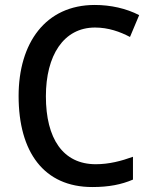

<svg xmlns="http://www.w3.org/2000/svg" viewBox="-20 -744 610 774"><path d="M363 -633C417 -633 464 -616 504 -595L541 -683C489 -710 426 -724 362 -724C163 -724 55 -570 55 -357C55 -131 157 10 352 10C419 10 469 0 516 -20V-112C469 -95 420 -82 366 -82C234 -82 165 -185 165 -356C165 -520 236 -633 363 -633Z"/></svg>

Font: Noto Sans Lao SemiCondensed Medium
Style: Regular
Weight: 500
Width: 4
Designer: Monotype Design Team
Foundry: Monotype Imaging Inc.
Version: Version 2.003